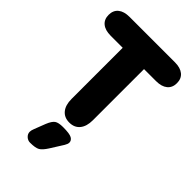

<svg xmlns="http://www.w3.org/2000/svg" viewBox="-257 -680 993 993"><g transform="rotate(45 239.0 -184.0)"><path d="M161 -458V-84Q161 -39 181.5 -14Q202 11 239 11Q276 11 296.5 -14Q317 -39 317 -84V-458H405Q445 -458 467 -476Q489 -494 489 -527Q489 -560 467 -578Q445 -596 405 -596H73Q33 -596 11 -578Q-11 -560 -11 -527Q-11 -494 11 -476Q33 -458 73 -458ZM158 102 134 164Q131 171 129.5 177.5Q128 184 128 189Q128 205 140.5 216.5Q153 228 169 228Q208 228 224.5 218.5Q241 209 260 179L304 109Q313 94 313 84Q313 68 297 59Q281 50 233 50Q200 50 185.5 60Q171 70 158 102Z"/></g></svg>

Font: Beiruti Black
Style: Regular
Weight: 900
Designer: Arlette Boutros
Foundry: Boutros
Version: Version 1.41